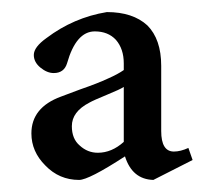

<svg xmlns="http://www.w3.org/2000/svg" viewBox="-20 -567 350 318"><path d="M299 -302 234 -269Q199 -270 187 -308Q127 -269 111 -269Q78 -269 55 -293Q32 -316 32 -346Q32 -389 81 -407Q84 -408 113 -419Q142 -429 159 -437Q175 -444 185 -451V-462Q185 -486 172 -501Q159 -515 137 -515Q106 -515 91 -462Q86 -446 69 -446Q58 -446 47 -455Q36 -464 36 -476Q36 -489 57 -504Q102 -538 157 -547Q200 -547 224 -525Q247 -502 247 -458V-350Q247 -316 268 -316Q279 -316 292 -322ZM185 -332V-423Q179 -419 157 -410Q135 -401 128 -397Q99 -382 99 -358Q99 -337 112 -326Q125 -314 142 -314Q165 -314 185 -332Z"/></svg>

Font: Shafarik
Style: Regular
Weight: 400
Version: Version 1.001; ttfautohint (v1.8.4.7-5d5b)